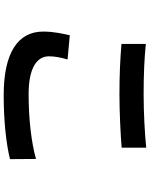

<svg xmlns="http://www.w3.org/2000/svg" viewBox="94 -863 812 1040"><g transform="rotate(90 500.0 -343.0)"><path d="M218 -727V-595C299 -588 386 -584 491 -584C586 -584 710 -590 780 -596V-729C703 -721 589 -715 490 -715C385 -715 292 -719 218 -727ZM302 -303 171 -315C163 -278 151 -229 151 -171C151 -34 266 43 495 43C635 43 755 30 842 9L841 -132C753 -107 625 -92 490 -92C346 -92 285 -138 285 -202C285 -236 292 -267 302 -303Z"/></g></svg>

Font: Noto Sans JP
Style: Bold
Weight: 700
Designer: Ryoko NISHIZUKA 西塚涼子 (kana, bopomofo & ideographs); Paul D. Hunt (Latin, Greek & Cyrillic); Sandoll Communications 산돌커뮤니
Foundry: Adobe
Version: Version 2.004;hotconv 1.0.118;makeotfexe 2.5.65603